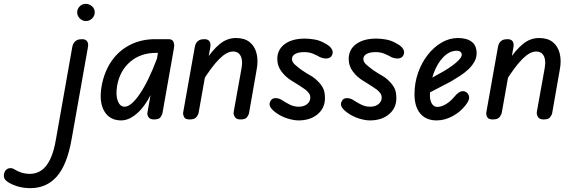

<svg xmlns="http://www.w3.org/2000/svg" viewBox="-285 -619 2971 995"><path d="M-128 356Q-167 356 -200 345Q-233 334 -251 319Q-264 309 -265 294Q-266 279 -257 265Q-248 254 -234.5 252.5Q-221 251 -208 260Q-194 269 -173.5 275.5Q-153 282 -130 282Q-97 282 -70.5 264Q-44 246 -24.5 205.5Q-5 165 6 97L90 -378Q92 -388 97.5 -396.5Q103 -405 113 -410.5Q123 -416 140 -416Q159 -416 166.5 -405Q174 -394 171 -376L86 103Q63 234 10 295Q-43 356 -128 356ZM160 -510Q142 -510 128.5 -523.5Q115 -537 115 -555Q115 -573 128 -586Q141 -599 160 -599Q178 -599 192 -586.5Q206 -574 206 -555Q206 -537 192.5 -523.5Q179 -510 160 -510Z M343 5Q283 5 255 -43.5Q227 -92 242 -175Q256 -249 293.5 -303Q331 -357 389 -386.5Q447 -416 519 -416H570L559 -345H523Q444 -345 390 -299Q336 -253 322 -175Q314 -125 325.5 -95.5Q337 -66 361 -66Q394 -66 439 -131.5Q484 -197 528 -314L517 -174Q480 -84 434 -39.5Q388 5 343 5ZM514 0Q492 0 484.5 -12Q477 -24 479 -35L546 -416H589Q608 -416 614 -402Q620 -388 616 -367L557 -33Q556 -26 548 -13Q540 0 514 0Z M698 0Q675 0 669 -12Q663 -24 664 -35L725 -378Q727 -388 732 -396.5Q737 -405 747 -410.5Q757 -416 774 -416Q793 -416 800.5 -405Q808 -394 805 -376L744 -33Q743 -26 733.5 -13Q724 0 698 0ZM961 0Q939 0 931.5 -13.5Q924 -27 926 -39L967 -267Q971 -289 968.5 -308Q966 -327 955 -339.5Q944 -352 922 -352Q890 -352 851 -313Q812 -274 761 -192L777 -301Q816 -360 854 -391Q892 -422 938 -422Q982 -422 1008.5 -401Q1035 -380 1044.5 -342.5Q1054 -305 1045 -258L1005 -30Q1003 -23 995 -11.5Q987 0 961 0Z M1262 5Q1238 5 1206.5 -4.5Q1175 -14 1148 -33Q1126 -48 1116.5 -63.5Q1107 -79 1117 -96Q1125 -111 1144 -110.5Q1163 -110 1178 -99Q1190 -91 1213.5 -78.5Q1237 -66 1263 -66Q1290 -66 1306.5 -79.5Q1323 -93 1323 -113Q1323 -126 1316.5 -135Q1310 -144 1300 -153Q1288 -162 1268.5 -174.5Q1249 -187 1226 -201Q1196 -219 1174 -248Q1152 -277 1152 -313Q1152 -362 1190.5 -390.5Q1229 -419 1295 -419Q1319 -419 1347 -414Q1375 -409 1403 -392Q1426 -380 1435 -363.5Q1444 -347 1434 -330Q1426 -317 1408.5 -316Q1391 -315 1373 -323Q1362 -330 1340 -339.5Q1318 -349 1292 -349Q1262 -349 1245 -339.5Q1228 -330 1228 -313Q1228 -298 1243.5 -284Q1259 -270 1280 -255Q1302 -240 1324 -227.5Q1346 -215 1362 -198Q1378 -183 1388.5 -163.5Q1399 -144 1399 -110Q1399 -59 1361 -27Q1323 5 1262 5Z M1632 5Q1608 5 1576.5 -4.5Q1545 -14 1518 -33Q1496 -48 1486.5 -63.5Q1477 -79 1487 -96Q1495 -111 1514 -110.5Q1533 -110 1548 -99Q1560 -91 1583.5 -78.5Q1607 -66 1633 -66Q1660 -66 1676.5 -79.5Q1693 -93 1693 -113Q1693 -126 1686.5 -135Q1680 -144 1670 -153Q1658 -162 1638.5 -174.5Q1619 -187 1596 -201Q1566 -219 1544 -248Q1522 -277 1522 -313Q1522 -362 1560.5 -390.5Q1599 -419 1665 -419Q1689 -419 1717 -414Q1745 -409 1773 -392Q1796 -380 1805 -363.5Q1814 -347 1804 -330Q1796 -317 1778.5 -316Q1761 -315 1743 -323Q1732 -330 1710 -339.5Q1688 -349 1662 -349Q1632 -349 1615 -339.5Q1598 -330 1598 -313Q1598 -298 1613.5 -284Q1629 -270 1650 -255Q1672 -240 1694 -227.5Q1716 -215 1732 -198Q1748 -183 1758.5 -163.5Q1769 -144 1769 -110Q1769 -59 1731 -27Q1693 5 1632 5Z M1978 5Q1923 5 1893 -30.5Q1863 -66 1863 -131Q1863 -189 1881.5 -241.5Q1900 -294 1931.5 -334.5Q1963 -375 2003.5 -398.5Q2044 -422 2088 -422Q2134 -422 2159.5 -402.5Q2185 -383 2185 -343Q2185 -319 2172.5 -297.5Q2160 -276 2140.5 -258Q2121 -240 2097.5 -225Q2074 -210 2052 -197Q2031 -186 2002.5 -171Q1974 -156 1947.5 -142.5Q1921 -129 1903 -120L1917 -197Q1930 -203 1946.5 -212Q1963 -221 1980.5 -231Q1998 -241 2013 -249Q2054 -273 2081 -296.5Q2108 -320 2108 -336Q2108 -344 2101.5 -350Q2095 -356 2082 -356Q2045 -356 2013 -323.5Q1981 -291 1962 -238.5Q1943 -186 1943 -124Q1943 -97 1953.5 -81Q1964 -65 1981 -65Q2003 -65 2026.5 -79.5Q2050 -94 2070 -118Q2088 -140 2104 -145Q2120 -150 2133 -140Q2143 -133 2146 -117Q2149 -101 2128 -74Q2100 -38 2059.5 -16.5Q2019 5 1978 5Z M2269 0Q2246 0 2240 -12Q2234 -24 2235 -35L2296 -378Q2298 -388 2303 -396.5Q2308 -405 2318 -410.5Q2328 -416 2345 -416Q2364 -416 2371.5 -405Q2379 -394 2376 -376L2315 -33Q2314 -26 2304.5 -13Q2295 0 2269 0ZM2532 0Q2510 0 2502.5 -13.5Q2495 -27 2497 -39L2538 -267Q2542 -289 2539.5 -308Q2537 -327 2526 -339.5Q2515 -352 2493 -352Q2461 -352 2422 -313Q2383 -274 2332 -192L2348 -301Q2387 -360 2425 -391Q2463 -422 2509 -422Q2553 -422 2579.5 -401Q2606 -380 2615.5 -342.5Q2625 -305 2616 -258L2576 -30Q2574 -23 2566 -11.5Q2558 0 2532 0Z"/></svg>

Font: Edu VIC WA NT Beginner Medium
Style: Regular
Weight: 500
Designer: Tina and Corey Anderson
Foundry: Google for Education
Version: Version 1.003